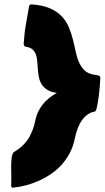

<svg xmlns="http://www.w3.org/2000/svg" viewBox="-20 -789 483 887"><path d="M415 -443.8Q429.2 -441.9 436.3 -439.7Q443.4 -437.5 443.4 -427.7Q443.4 -427.7 442.9 -420.2Q442.4 -412.6 441.7 -400.9Q440.9 -389.2 439.5 -374Q438 -358.9 436 -343.3Q434.1 -327.6 431.6 -313.2Q429.2 -298.8 426.3 -288.1Q424.3 -278.3 420.2 -275.1Q416 -272 408.2 -271.5Q380.4 -263.7 358.9 -234.1Q337.4 -204.6 325.7 -149.9Q318.4 -112.3 302.2 -81.8Q286.1 -51.3 263.9 -27.1Q241.7 -2.9 214.6 15.4Q187.5 33.7 158.4 46.6Q129.4 59.6 99.9 67.1Q70.3 74.7 43 77.6Q42 77.6 41.5 77.9Q41 78.1 40 78.1Q31.7 78.1 31.7 68.8Q31.7 59.1 32 50.5Q32.2 42 32.2 33.7Q32.2 18.6 32 6.8Q31.7 -4.9 31.7 -22.5Q31.7 -32.2 32.2 -43.2Q32.7 -54.2 34.4 -63.7Q36.1 -73.2 39.3 -80.3Q42.5 -87.4 48.3 -88.9Q64.9 -99.1 79.6 -111.8Q94.2 -124.5 106.7 -142.1Q119.1 -159.7 128.9 -184.1Q138.7 -208.5 145.5 -242.2Q153.8 -275.9 176.5 -305.4Q199.2 -335 242.2 -359.9Q214.4 -363.8 197.8 -374.5Q181.2 -385.3 172.1 -400.1Q163.1 -415 159.7 -432.9Q156.2 -450.7 154.8 -469.2Q153.3 -487.8 152.1 -505.1Q150.9 -522.5 145.8 -536.9Q140.6 -551.3 130.1 -560.8Q119.6 -570.3 99.6 -572.8Q95.7 -573.7 92.5 -576.9Q89.4 -580.1 89.4 -588.4Q89.4 -590.3 89.6 -592.3Q89.8 -594.2 90.3 -596.7Q91.8 -621.6 94.2 -640.9Q96.7 -660.2 99.9 -678.2Q103 -696.3 106.7 -715.6Q110.4 -734.9 114.3 -759.8Q115.2 -765.1 118.2 -766.8Q121.1 -768.6 125 -768.6H127.4Q178.2 -765.1 211.4 -750.2Q244.6 -735.4 265.4 -713.4Q286.1 -691.4 297.6 -664.1Q309.1 -636.7 316.4 -608.2Q323.7 -579.6 329.3 -552Q335 -524.4 344.7 -502Q354.5 -479.5 370.6 -463.9Q386.7 -448.2 415 -443.8Z"/></svg>

Font: Carter One
Style: Regular
Weight: 400
Designer: vernon adams
Foundry: vernon adams
Version: Version 1.000